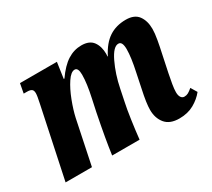

<svg xmlns="http://www.w3.org/2000/svg" viewBox="-111 -742 1044 946"><g transform="rotate(-30 411.5 -269.0)"><path d="M565 -101Q565 -139 581 -212L598 -294Q615 -372 615 -418Q615 -462 593 -462Q564 -463 534.5 -401.5Q505 -340 490 -265L476 -197Q469 -166 460.5 -107Q452 -48 447 0H291Q302 -83 330 -223L345 -293Q362 -370 362 -419Q362 -459 342 -459Q321 -459 298 -424.5Q275 -390 256 -340.5Q237 -291 228 -250L176 0H26L110 -398Q119 -439 119 -454Q119 -470 111 -476Q103 -482 85 -482H66L76 -536H286L273 -446H277Q314 -499 351 -522.5Q388 -546 430 -546Q476 -546 496 -518.5Q516 -491 516 -448Q516 -439 515 -434H517Q547 -493 587.5 -519.5Q628 -546 683 -546Q732 -546 753.5 -516.5Q775 -487 775 -441Q775 -417 768.5 -380.5Q762 -344 755 -313L734 -213Q728 -184 723.5 -157Q719 -130 719 -113Q719 -94 726 -83.5Q733 -73 745 -73Q757 -73 767 -78.5Q777 -84 791 -96L812 -61Q789 -32 753.5 -12Q718 8 670 8Q616 8 590.5 -23Q565 -54 565 -101Z"/></g></svg>

Font: Noto Serif CondExtraBold
Style: Italic
Weight: 800
Width: 3
Italic angle: -12°
Designer: Monotype Design Team
Foundry: Monotype Imaging Inc.
Version: Version 1.001